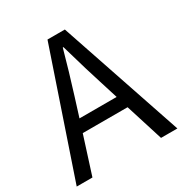

<svg xmlns="http://www.w3.org/2000/svg" viewBox="-170 -863 946 992"><g transform="rotate(-30 303.0 -366.5)"><path d="M191.4 -297.9H413.1L377.9 -410.2Q354.5 -481.4 303.7 -658.2H299.8Q265.6 -534.2 226.6 -410.2ZM505.9 0 435.5 -223.6H168L96.7 0H2.9L252 -733.4H355.5L603.5 0Z"/></g></svg>

Font: Taipei Sans TC Beta
Style: Regular
Weight: 400
Designer: JT Foundry
Foundry: JT Foundry
Version: Version 1.000